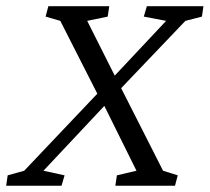

<svg xmlns="http://www.w3.org/2000/svg" viewBox="-47 -593 670 613"><path d="M511.7 0H321.3L326.2 -33.2L388.7 -47.9L286.1 -254.9L263.7 -293.9L145.5 -526.4L98.6 -540L107.4 -573.2H301.8L296.9 -540L231.4 -526.4L319.3 -351.6L339.8 -311.5L473.6 -47.9L520.5 -33.2ZM483.4 -526.4 412.1 -540 421.9 -573.2H602.5L597.7 -540L544.9 -526.4L339.8 -311.5L286.1 -254.9L91.8 -47.9L159.2 -33.2L149.4 0H-27.3L-22.5 -33.2L30.3 -47.9L263.7 -293.9L319.3 -351.6Z"/></svg>

Font: Crimson Pro ExtraLight Light
Style: Italic
Weight: 300
Italic angle: -12°
Version: Version 1.002